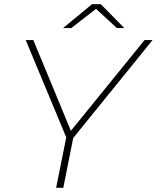

<svg xmlns="http://www.w3.org/2000/svg" viewBox="-20 -890 743 910"><path d="M246 0 294 -239 102 -700H138L316 -270L665 -700H703L327 -236L280 0ZM279 -757 416 -870H458L569 -757H534L435 -848L318 -757Z"/></svg>

Font: Montserrat ExtraLight
Style: Italic
Weight: 200
Italic angle: -11.3°
Designer: Julieta Ulanovsky
Foundry: Julieta Ulanovsky
Version: Version 9.000; ttfautohint (v1.8.4.7-5d5b)